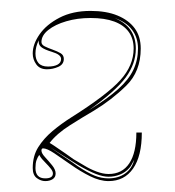

<svg xmlns="http://www.w3.org/2000/svg" viewBox="-20 -743 320 352"><path d="M63 -411Q55 -411 47.5 -416.5Q40 -422 40 -435Q40 -457 50 -473Q60 -489 76 -502.5Q92 -516 111 -528Q176 -569 200.5 -596Q225 -623 225 -654Q225 -672 216 -684.5Q207 -697 189.5 -703.5Q172 -710 146 -710Q122 -710 101.5 -704Q81 -698 68.5 -688Q56 -678 56 -666Q56 -661 62 -658Q68 -655 76.5 -652Q85 -649 91 -645.5Q97 -642 97 -635Q97 -625 87 -620.5Q77 -616 66 -616Q53 -616 46.5 -625Q40 -634 40 -645Q40 -662 52.5 -680Q65 -698 89 -710.5Q113 -723 146 -723Q175 -723 195.5 -714.5Q216 -706 227 -691Q238 -676 238 -654Q238 -612 211.5 -586Q185 -560 152 -540Q133 -529 108.5 -513.5Q84 -498 71 -481L79 -476Q82 -474 87 -470.5Q92 -467 99.5 -462Q107 -457 115 -451Q124 -446 134.5 -439.5Q145 -433 157 -428.5Q169 -424 179 -424Q204 -424 217 -443.5Q230 -463 230 -500H240Q240 -457 224 -434Q208 -411 179 -411Q163 -411 145 -420Q127 -429 110 -441Q93 -453 79.5 -462Q66 -471 59 -471Q56 -471 56 -467Q56 -462 62.5 -455Q69 -448 75.5 -440Q82 -432 82 -425Q82 -418 76.5 -414.5Q71 -411 63 -411ZM45 -645Q45 -634 50.5 -627.5Q56 -621 68 -621Q79 -621 85.5 -624.5Q92 -628 92 -635Q92 -643 75 -648Q62 -652 56.5 -656Q51 -660 51 -666Q51 -667 51 -667.5Q51 -668 51 -669Q45 -657 45 -645ZM72 -473Q86 -463 99 -454.5Q112 -446 123 -438Q141 -426 153.5 -421Q166 -416 179 -416Q197 -416 209.5 -425Q222 -434 226 -450Q224 -446 221.5 -441.5Q219 -437 217 -435Q210 -427 200 -423Q190 -419 179 -419Q169 -419 156 -424Q143 -429 124 -440Q113 -447 100 -455Q87 -463 72 -473ZM190 -710Q229 -694 229 -654Q229 -626 210.5 -601Q192 -576 143 -541Q177 -562 196.5 -579.5Q216 -597 224.5 -615Q233 -633 233 -654Q233 -674 222 -688.5Q211 -703 190 -710ZM52 -459Q49 -455 47 -449.5Q45 -444 45 -435Q45 -416 63 -416Q77 -416 77 -425Q77 -429 73 -434Q69 -439 64 -444Q60 -448 57 -451.5Q54 -455 52 -459Z"/></svg>

Font: Kalnia Glaze Thin Thin
Style: Regular
Weight: 250
Version: Version 1.110